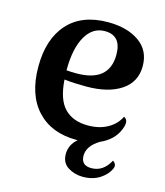

<svg xmlns="http://www.w3.org/2000/svg" viewBox="-105 -607 731 852"><g transform="rotate(15 260.5 -181.0)"><path d="M466 61Q485 73 478 92Q465 123 432.5 144Q400 165 354 165Q317 165 286.5 146Q256 127 256 86Q256 44 291 14H285Q170 14 104 -57Q38 -128 38 -257Q38 -384 102.5 -455.5Q167 -527 287 -527Q375 -527 430 -488.5Q485 -450 485 -378Q485 -305 426 -265.5Q367 -226 266 -226Q209 -226 165 -231Q171 -140 210 -100.5Q249 -61 317 -61Q370 -61 408 -82.5Q446 -104 463 -140Q489 -128 471 -85Q450 -32 389 -5Q334 28 334 73Q334 118 381 118Q436 118 466 61ZM283 -485Q227 -485 195 -429Q163 -373 163 -273Q187 -271 203 -271Q359 -269 359 -397Q359 -485 283 -485Z"/></g></svg>

Font: Arima Koshi Semi Bold
Style: Regular
Weight: 600
Designer: Joana Correia and Natanael Gama
Foundry: NDISCOVER
Version: Version 1.019;PS 001.019;hotconv 1.0.88;makeotf.lib2.5.64775